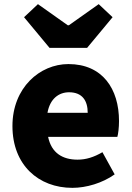

<svg xmlns="http://www.w3.org/2000/svg" viewBox="-20 -892 636 926"><path d="M329 14C396 14 474 -9 533 -51L474 -158C433 -134 395 -122 354 -122C282 -122 228 -154 212 -232H546C550 -245 554 -277 554 -308C554 -464 474 -583 310 -583C172 -583 40 -469 40 -284C40 -96 166 14 329 14ZM209 -348C221 -416 264 -447 313 -447C378 -447 403 -405 403 -348ZM219 -661H400L523 -809L456 -872L312 -770H307L163 -872L96 -809Z"/></svg>

Font: Noto Sans CJK KR Black
Style: Regular
Weight: 900
Designer: Ryoko NISHIZUKA (kana & ideographs); Paul D. Hunt (Latin, Greek & Cyrillic); Wenlong ZHANG (bopomofo); Sandoll Communica
Foundry: Adobe Systems Incorporated
Version: Version 1.004;PS 1.004;hotconv 1.0.82;makeotf.lib2.5.63406